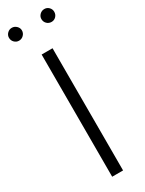

<svg xmlns="http://www.w3.org/2000/svg" viewBox="-275 -959 751 992"><g transform="rotate(-30 101.0 -463.0)"><path d="M68.8 0V-729H133.8V0ZM-34.2 -888.2Q-34.2 -903.3 -22.9 -914.6Q-11.7 -925.8 3.9 -925.8Q19.5 -925.8 31.2 -914.6Q43 -903.3 43 -888.2Q43 -872.1 31.5 -860.6Q20 -849.1 3.9 -849.1Q-11.7 -849.1 -22.9 -860.4Q-34.2 -871.6 -34.2 -888.2ZM159.2 -888.2Q159.2 -903.3 170.7 -914.6Q182.1 -925.8 198.2 -925.8Q213.9 -925.8 224.9 -914.6Q235.8 -903.3 235.8 -888.2Q235.8 -871.6 224.9 -860.4Q213.9 -849.1 198.2 -849.1Q181.6 -849.1 170.4 -860.4Q159.2 -871.6 159.2 -888.2Z"/></g></svg>

Font: Lumene Sans Expanded Light
Style: Regular
Weight: 300
Width: 7
Designer: Deni Anggara
Version: Version 1.003;Glyphs 3.1.2 (3151)